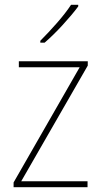

<svg xmlns="http://www.w3.org/2000/svg" viewBox="-20 -785 423 805"><path d="M347 0H37V-20L314 -503H59V-528H348V-510L69 -25H347ZM308 -758Q282 -723 242.5 -680Q203 -637 167 -606H149V-614Q183 -648 219 -689Q255 -730 278 -765H308Z"/></svg>

Font: Noto Sans Khmer UI SemiCondensed Thin
Style: Regular
Weight: 100
Width: 4
Designer: Danh Hong and the Monotype Design Team
Foundry: Monotype Imaging Inc.
Version: Version 2.002; ttfautohint (v1.8.4.7-5d5b)